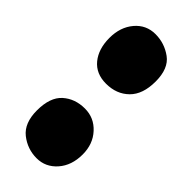

<svg xmlns="http://www.w3.org/2000/svg" viewBox="-62 -801 424 424"><g transform="rotate(-45 150.0 -589.0)"><path d="M265.7 -518.4Q225.7 -518.4 205.3 -539.1Q184.8 -559.8 184.8 -592.7Q184.8 -624 206 -641.4Q227.3 -658.8 261.7 -658.8Q295.5 -658.8 317.6 -640.1Q339.6 -621.4 339.6 -592.7Q339.6 -564.3 322.9 -541.4Q306.2 -518.4 265.7 -518.4ZM37.9 -518.4Q3.5 -518.4 -18.3 -537.6Q-40 -556.8 -40 -584.6Q-40 -613.4 -22.1 -636.1Q-4.1 -658.8 35.3 -658.8Q76.3 -658.8 94.8 -638.1Q113.2 -617.4 113.2 -586.6Q113.2 -557.8 91.7 -538.1Q70.3 -518.4 37.9 -518.4Z"/></g></svg>

Font: Vollkorn
Style: Regular
Weight: 400
Designer: Friedrich Althausen
Foundry: Friedrich Althausen
Version: Version 5.001